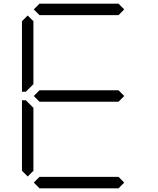

<svg xmlns="http://www.w3.org/2000/svg" viewBox="-20 -1020 856 1040"><path d="M130 -64 99 -95V-477H120L130 -467L161 -436V-95ZM163 -500 194 -531H622L653 -500L622 -469H194ZM194 -938 163 -969 194 -1000H622L653 -969L622 -938ZM130 -533 120 -523H99V-905L130 -936L161 -905V-564ZM653 -31 622 0H194L163 -31L194 -62H622Z"/></svg>

Font: DSEG7 Classic Mini
Style: Light
Weight: 300
Designer: Keshikan(Twitter:@keshinomi_88pro)
Version: Version 0.46